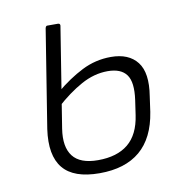

<svg xmlns="http://www.w3.org/2000/svg" viewBox="-62 -543 595 614"><g transform="rotate(-10 235.0 -236.0)"><path d="M214 11Q130 11 95.5 -31Q61 -73 73 -157L124 -476Q126 -483 130 -483H165Q172 -483 172 -476L120 -150Q111 -92 134.5 -61.5Q158 -31 216 -31Q278 -31 314 -60.5Q350 -90 359 -152L366 -200Q374 -257 356 -281.5Q338 -306 295 -306Q251 -306 208.5 -282.5Q166 -259 123 -220L130 -267Q174 -304 218.5 -326.5Q263 -349 313 -349Q371 -349 398.5 -313.5Q426 -278 414 -204L407 -154Q394 -71 345.5 -30Q297 11 214 11Z"/></g></svg>

Font: Sofia Sans Semi Condensed Light
Style: Italic
Weight: 300
Italic angle: -9°
Version: Version 4.100